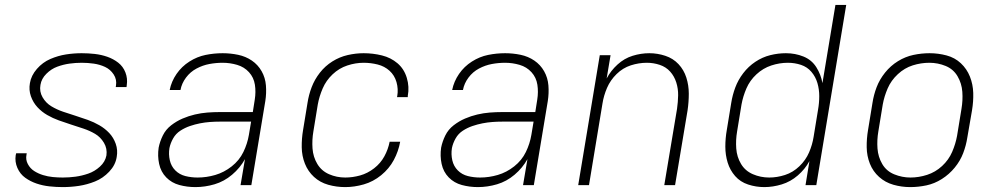

<svg xmlns="http://www.w3.org/2000/svg" viewBox="-20 -755 4072 783"><path d="M236 8Q269 8 302 3Q335 -2 367.5 -15Q400 -28 425.5 -55Q451 -82 456 -115Q461 -143 452 -168.5Q443 -194 425.5 -212.5Q408 -231 385.5 -244Q363 -257 338 -266Q313 -275 287.5 -283Q262 -291 237 -299.5Q212 -308 189.5 -321.5Q167 -335 153.5 -358.5Q140 -382 145 -409Q149 -434 169 -454Q189 -474 213.5 -483Q238 -492 263 -495.5Q288 -499 313 -499Q338 -499 362.5 -495.5Q387 -492 408.5 -482Q430 -472 443.5 -451.5Q457 -431 453 -406Q453 -403 452 -400H496Q496 -404 497 -408Q501 -435 491.5 -459.5Q482 -484 462 -499.5Q442 -515 417.5 -523.5Q393 -532 366.5 -535Q340 -538 313 -538Q281 -538 249 -533Q217 -528 185.5 -514.5Q154 -501 130.5 -474Q107 -447 102 -416Q97 -388 106 -362.5Q115 -337 132.5 -318Q150 -299 172.5 -286Q195 -273 220 -264Q245 -255 270 -247Q295 -239 320.5 -230.5Q346 -222 368 -209Q390 -196 404 -172.5Q418 -149 414 -121Q409 -95 387.5 -75.5Q366 -56 340 -47Q314 -38 288 -34.5Q262 -31 236 -31Q216 -31 195.5 -33Q175 -35 155.5 -41Q136 -47 119.5 -57.5Q103 -68 93.5 -86Q84 -104 88 -124Q88 -127 89 -130H46Q45 -126 44 -122Q40 -95 51 -70Q62 -45 83 -30Q104 -15 129 -6.5Q154 2 181.5 5Q209 8 236 8Z M777 8Q816 8 855 -3.5Q894 -15 926.5 -42.5Q959 -70 979 -106L961 0H1005L1062 -343Q1067 -375 1064.5 -406.5Q1062 -438 1047 -464.5Q1032 -491 1007 -508Q982 -525 951 -531.5Q920 -538 888 -538Q853 -538 818.5 -531Q784 -524 752.5 -504Q721 -484 700 -453.5Q679 -423 672 -388H716Q721 -415 738.5 -438.5Q756 -462 781.5 -475.5Q807 -489 834 -494Q861 -499 888 -499Q918 -499 947 -490.5Q976 -482 995.5 -460.5Q1015 -439 1019.5 -409.5Q1024 -380 1019 -349L1011 -298H877Q851 -298 825.5 -296Q800 -294 774.5 -288Q749 -282 724.5 -271.5Q700 -261 678 -244Q656 -227 644 -202.5Q632 -178 627 -153Q622 -119 629 -86.5Q636 -54 658 -31.5Q680 -9 711.5 -0.5Q743 8 777 8ZM786 -31Q760 -31 736 -37Q712 -43 695 -60Q678 -77 672.5 -101.5Q667 -126 671 -151Q675 -171 686 -190.5Q697 -210 715.5 -222Q734 -234 754.5 -241Q775 -248 795.5 -252Q816 -256 836 -257.5Q856 -259 877 -259H1004L995 -205Q989 -169 972.5 -135Q956 -101 925 -76.5Q894 -52 858 -41.5Q822 -31 786 -31Z M1388 8Q1425 8 1463.5 -3Q1502 -14 1534.5 -40.5Q1567 -67 1586 -102.5Q1605 -138 1612 -177H1569Q1563 -146 1547.5 -117.5Q1532 -89 1505.5 -68.5Q1479 -48 1448.5 -39.5Q1418 -31 1388 -31Q1353 -31 1322 -44.5Q1291 -58 1274 -86.5Q1257 -115 1254.5 -149.5Q1252 -184 1258 -219L1276 -329Q1282 -362 1296 -394.5Q1310 -427 1336.5 -452Q1363 -477 1396.5 -488Q1430 -499 1463 -499Q1492 -499 1520 -492Q1548 -485 1568.5 -466.5Q1589 -448 1597 -420Q1605 -392 1600 -363Q1600 -361 1599 -359H1643V-364Q1650 -401 1639 -437.5Q1628 -474 1601 -497Q1574 -520 1537.5 -529Q1501 -538 1463 -538Q1431 -538 1398 -530.5Q1365 -523 1335.5 -504.5Q1306 -486 1284.5 -458.5Q1263 -431 1251 -399.5Q1239 -368 1234 -335L1216 -225Q1210 -190 1210.5 -154.5Q1211 -119 1223.5 -87.5Q1236 -56 1260.5 -33.5Q1285 -11 1318.5 -1.5Q1352 8 1388 8Z M1929 8Q1968 8 2007 -3.5Q2046 -15 2078.5 -42.5Q2111 -70 2131 -106L2113 0H2157L2214 -343Q2219 -375 2216.5 -406.5Q2214 -438 2199 -464.5Q2184 -491 2159 -508Q2134 -525 2103 -531.5Q2072 -538 2040 -538Q2005 -538 1970.5 -531Q1936 -524 1904.5 -504Q1873 -484 1852 -453.5Q1831 -423 1824 -388H1868Q1873 -415 1890.5 -438.5Q1908 -462 1933.5 -475.5Q1959 -489 1986 -494Q2013 -499 2040 -499Q2070 -499 2099 -490.5Q2128 -482 2147.5 -460.5Q2167 -439 2171.5 -409.5Q2176 -380 2171 -349L2163 -298H2029Q2003 -298 1977.5 -296Q1952 -294 1926.5 -288Q1901 -282 1876.5 -271.5Q1852 -261 1830 -244Q1808 -227 1796 -202.5Q1784 -178 1779 -153Q1774 -119 1781 -86.5Q1788 -54 1810 -31.5Q1832 -9 1863.5 -0.5Q1895 8 1929 8ZM1938 -31Q1912 -31 1888 -37Q1864 -43 1847 -60Q1830 -77 1824.5 -101.5Q1819 -126 1823 -151Q1827 -171 1838 -190.5Q1849 -210 1867.5 -222Q1886 -234 1906.5 -241Q1927 -248 1947.5 -252Q1968 -256 1988 -257.5Q2008 -259 2029 -259H2156L2147 -205Q2141 -169 2124.5 -135Q2108 -101 2077 -76.5Q2046 -52 2010 -41.5Q1974 -31 1938 -31Z M2338 0H2382L2437 -333Q2442 -365 2455.5 -396.5Q2469 -428 2494.5 -453Q2520 -478 2552.5 -488.5Q2585 -499 2618 -499Q2618 -499 2618 -499Q2618 -499 2618 -499Q2645 -499 2670.5 -490.5Q2696 -482 2713 -463Q2730 -444 2738 -418.5Q2746 -393 2745.5 -366Q2745 -339 2741 -311L2689 0H2733L2784 -305Q2789 -339 2789 -373Q2789 -407 2779 -438.5Q2769 -470 2747 -493.5Q2725 -517 2693 -527.5Q2661 -538 2628 -538Q2594 -538 2560 -527.5Q2526 -517 2498.5 -492Q2471 -467 2454 -435L2470 -530H2426Z M3097 8Q3132 8 3168 -3Q3204 -14 3233.5 -39.5Q3263 -65 3281 -98L3265 0H3309L3431 -735H3387L3334 -416Q3328 -451 3309 -481Q3290 -511 3256.5 -524.5Q3223 -538 3185 -538Q3153 -538 3121 -530Q3089 -522 3060.5 -503Q3032 -484 3011 -456.5Q2990 -429 2978.5 -398Q2967 -367 2962 -335L2944 -225Q2938 -191 2938 -157Q2938 -123 2947.5 -92Q2957 -61 2978 -37Q2999 -13 3031 -2.5Q3063 8 3097 8ZM3117 -31Q3082 -31 3050.5 -44.5Q3019 -58 3002 -86.5Q2985 -115 2982.5 -149.5Q2980 -184 2986 -219L3004 -329Q3010 -362 3024 -394.5Q3038 -427 3065 -452Q3092 -477 3125.5 -488Q3159 -499 3193 -499Q3221 -499 3246.5 -490.5Q3272 -482 3289 -462Q3306 -442 3313.5 -416.5Q3321 -391 3321 -363Q3321 -335 3316 -307L3298 -197Q3293 -165 3279.5 -133.5Q3266 -102 3240 -77Q3214 -52 3181.5 -41.5Q3149 -31 3117 -31Z M3692 8Q3725 8 3758 1Q3791 -6 3821 -25Q3851 -44 3873.5 -71.5Q3896 -99 3908 -130.5Q3920 -162 3925 -195L3944 -305Q3950 -341 3949 -376Q3948 -411 3935.5 -442.5Q3923 -474 3898.5 -497Q3874 -520 3840 -529Q3806 -538 3771 -538Q3738 -538 3705 -531Q3672 -524 3642 -505.5Q3612 -487 3589.5 -459Q3567 -431 3555 -399.5Q3543 -368 3538 -335L3520 -225Q3514 -190 3514.5 -154.5Q3515 -119 3527.5 -87.5Q3540 -56 3565 -33.5Q3590 -11 3623.5 -1.5Q3657 8 3692 8ZM3693 -31Q3659 -31 3627 -44Q3595 -57 3578 -86Q3561 -115 3558.5 -149.5Q3556 -184 3562 -219L3580 -329Q3586 -362 3600 -394.5Q3614 -427 3641.5 -452.5Q3669 -478 3702.5 -488.5Q3736 -499 3770 -499Q3805 -499 3836.5 -486Q3868 -473 3885 -444Q3902 -415 3904.5 -380.5Q3907 -346 3901 -311L3883 -201Q3877 -168 3863 -135.5Q3849 -103 3822 -78Q3795 -53 3761 -42Q3727 -31 3693 -31Z"/></svg>

Font: Iosevka Sparkle XLtObl
Style: Regular
Weight: 200
Italic angle: -9°
Designer: Belleve Invis
Foundry: Belleve Invis
Version: Version 4.5.0; ttfautohint (v1.8.3)